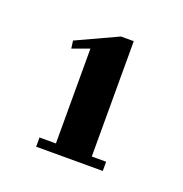

<svg xmlns="http://www.w3.org/2000/svg" viewBox="-61 -615 335 352"><g transform="rotate(20 106.5 -438.5)"><path d="M145 -335H173V-317H43V-335H75V-520L42 -508L40 -523L120 -560H145Z"/></g></svg>

Font: Rozha One
Style: Regular
Weight: 400
Designer: Tim Donaldson, Indian Type Foundry
Foundry: Indian Type Foundry
Version: Version 1.300;PS 1.0;hotconv 1.0.78;makeotf.lib2.5.61930; tt